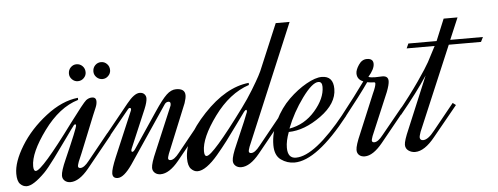

<svg xmlns="http://www.w3.org/2000/svg" viewBox="-144 -704 2107 813"><g transform="rotate(-5 909.5 -297.0)"><path d="M168 -83Q163 -68 163 -65Q163 -56 173 -56Q189 -56 210 -83L299 -193L312 -183L204 -50Q163 0 126 0Q111 0 101.5 -8.5Q92 -17 92 -30Q92 -50 114 -99Q170 -226 170 -237Q170 -242 167 -242Q162 -242 158 -235Q155 -232 126 -191Q97 -150 65.5 -107.5Q34 -65 18 -49Q-32 1 -60 1Q-76 1 -88 -11.5Q-100 -24 -100 -55Q-100 -105 -59 -172Q-18 -239 51 -292.5Q120 -346 188 -353V-344Q107 -320 40.5 -229Q-26 -138 -26 -81Q-26 -60 -16 -60Q10 -60 150 -250Q209 -329 222 -340Q234 -349 247 -349Q265 -349 265 -331Q265 -319 259 -305Q255 -297 214.5 -196Q174 -95 168 -83ZM334 -458Q334 -444 323.5 -433.5Q313 -423 299 -423Q284 -423 273.5 -433.5Q263 -444 263 -458Q263 -474 273.5 -484.5Q284 -495 299 -495Q313 -495 323.5 -484.5Q334 -474 334 -458ZM230 -458Q230 -444 219.5 -433.5Q209 -423 194 -423Q180 -423 169.5 -433.5Q159 -444 159 -458Q159 -474 169.5 -484.5Q180 -495 194 -495Q209 -495 219.5 -484.5Q230 -474 230 -458Z M407 -280Q408 -282 408 -285Q408 -291 403 -291Q398 -291 394 -285L297 -166L285 -175L395 -311Q427 -351 450 -351Q463 -351 470 -343.5Q477 -336 477 -326Q477 -310 465 -281L397 -121Q394 -115 394 -110Q394 -105 398 -105Q403 -105 410 -115L512 -267Q544 -315 564 -334Q584 -353 605 -353Q643 -353 643 -324Q643 -312 636 -291L551 -83Q546 -68 546 -65Q546 -56 556 -56Q572 -56 593 -83L682 -193L695 -183L587 -50Q546 0 509 0Q494 0 484.5 -8.5Q475 -17 475 -30Q475 -49 497 -99L576 -286Q577 -289 577 -293Q577 -303 568 -303Q557 -303 550 -291L389 -52Q353 0 327 0Q305 0 305 -21Q305 -39 326 -89Z M894 -83Q889 -68 889 -65Q889 -56 899 -56Q915 -56 936 -83L1025 -193L1038 -183L930 -50Q889 0 852 0Q837 0 827.5 -8.5Q818 -17 818 -30Q818 -50 840 -99Q844 -109 857 -138.5Q870 -168 880 -192Q890 -216 894 -227Q896 -230 896 -235Q896 -240 893 -240Q890 -240 884 -233Q872 -217 845.5 -180Q819 -143 798.5 -116Q778 -89 753.5 -60Q729 -31 706.5 -15Q684 1 666 1Q651 1 638.5 -12Q626 -25 626 -56Q626 -141 721 -242Q816 -343 914 -353V-344Q830 -316 765 -227Q700 -138 700 -81Q700 -60 710 -60Q736 -60 876 -250Q902 -285 924.5 -322Q947 -359 957 -378L967 -398L1050 -595H1109Z M1086 -20Q1166 -20 1300 -187L1313 -178Q1173 0 1078 0Q1047 0 1021 -18.5Q995 -37 995 -81Q995 -133 1020.5 -184.5Q1046 -236 1082.5 -271.5Q1119 -307 1158 -329Q1197 -351 1224 -351Q1273 -351 1273 -296Q1273 -234 1202.5 -183Q1132 -132 1065 -131Q1051 -94 1051 -65Q1051 -20 1086 -20ZM1208 -331Q1182 -331 1138.5 -271.5Q1095 -212 1069 -145Q1134 -156 1179 -208Q1224 -260 1224 -309Q1224 -331 1208 -331Z M1417 -83Q1412 -68 1412 -65Q1412 -56 1422 -56Q1438 -56 1459 -83L1549 -193L1561 -183L1453 -50Q1412 0 1377 0Q1362 0 1353 -8Q1344 -16 1344 -30Q1344 -49 1366 -99L1434 -262Q1448 -292 1448 -304Q1448 -309 1442 -309Q1429 -309 1414 -312Q1381 -264 1300 -162L1288 -172Q1361 -265 1398 -317Q1372 -327 1372 -353Q1372 -368 1386 -389Q1400 -410 1421 -410Q1448 -410 1448 -387Q1448 -365 1421 -334Q1431 -330 1449 -330Q1455 -330 1465.5 -330.5Q1476 -331 1480 -331Q1505 -331 1505 -309Q1505 -294 1493 -263Z M1819 -552 1780 -460H1919L1909 -440H1772L1621 -83Q1615 -65 1615 -61Q1615 -47 1629 -47Q1650 -47 1678 -83L1767 -193L1780 -183L1676 -56Q1631 0 1591 0Q1575 0 1562.5 -9Q1550 -18 1550 -34Q1550 -51 1571 -99L1663 -319Q1620 -253 1545 -162L1533 -172Q1589 -241 1627 -296Q1665 -351 1677.5 -374Q1690 -397 1712 -440H1593L1602 -460H1722L1760 -552Z"/></g></svg>

Font: Dynalight
Style: Regular
Weight: 400
Designer: Astigmatic (AOETI)
Foundry: Astigmatic (AOETI)
Version: Version 1.000